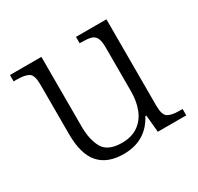

<svg xmlns="http://www.w3.org/2000/svg" viewBox="-122 -681 863 836"><g transform="rotate(-30 309.0 -263.0)"><path d="M277 10Q196 10 154.5 -37Q113 -84 113 -185V-433Q113 -481 94.5 -492.5Q76 -504 33 -504H19V-536H177V-186Q177 -118 201 -77Q225 -36 295 -36Q344 -36 376.5 -59Q409 -82 424.5 -121.5Q440 -161 440 -210V-431Q440 -464 432 -479.5Q424 -495 406.5 -499.5Q389 -504 361 -504H351V-536H504V-102Q504 -55 522.5 -43.5Q541 -32 579 -32H596V0H453L445 -86H440Q389 10 277 10Z"/></g></svg>

Font: Noto Serif Gurmukhi Light
Style: Regular
Weight: 300
Designer: Vaibhav Singh and the Monotype Design Team
Foundry: Monotype Imaging Inc.
Version: Version 2.004; ttfautohint (v1.8.4.7-5d5b)